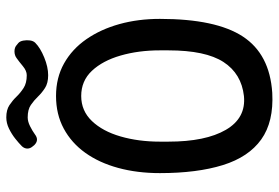

<svg xmlns="http://www.w3.org/2000/svg" viewBox="-158 -717 886 610"><g transform="rotate(-90 285.0 -412.0)"><path d="M530 -347Q530 -169 474 -83.5Q418 2 295 10Q203 15 147 -25Q91 -65 65.5 -147Q40 -229 40 -347Q40 -419 56.5 -479.5Q73 -540 104.5 -584Q136 -628 181.5 -652.5Q227 -677 285 -677Q343 -677 388.5 -651.5Q434 -626 465.5 -580.5Q497 -535 513.5 -475.5Q530 -416 530 -347ZM140 -320Q140 -202 177.5 -137.5Q215 -73 285 -80Q356 -88 393 -145Q430 -202 430 -320V-347Q430 -415 413.5 -472Q397 -529 365 -563Q333 -597 285 -597Q238 -597 205.5 -563Q173 -529 156.5 -472Q140 -415 140 -347ZM125 -751Q118 -759 118 -768Q118 -777 125 -785Q135 -795 149.5 -806.5Q164 -818 181.5 -826.5Q199 -835 217 -835Q241 -835 256 -825Q271 -815 283 -802.5Q295 -790 310.5 -780Q326 -770 351 -770Q365 -770 380 -782.5Q395 -795 405 -802Q414 -809 427 -809Q440 -809 448 -801L453 -797Q459 -792 461 -781Q463 -770 461.5 -759.5Q460 -749 454 -743Q438 -727 407.5 -714.5Q377 -702 351 -702Q326 -702 310.5 -712Q295 -722 283 -734.5Q271 -747 256.5 -757Q242 -767 217 -767Q204 -767 189 -759.5Q174 -752 163 -744Q154 -737 145.5 -737.5Q137 -738 129 -746Z"/></g></svg>

Font: Winky Sans
Style: Regular
Weight: 400
Designer: Simon Atzbach
Foundry: typofactur
Version: Version 1.205